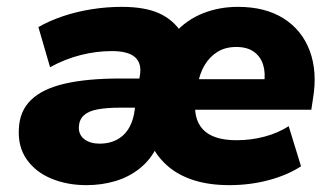

<svg xmlns="http://www.w3.org/2000/svg" viewBox="-20 -529 976 560"><path d="M232 11Q176 11 130 -8Q84 -27 58 -64Q32 -101 35 -153Q37 -205 70.5 -237.5Q104 -270 169 -285Q234 -300 330 -300H407L394 -215H332Q291 -215 264.5 -210Q238 -205 224.5 -192.5Q211 -180 210 -159Q209 -136 226 -123Q243 -110 271 -110Q298 -110 319 -120.5Q340 -131 353 -150.5Q366 -170 371 -197L388 -309Q394 -344 374 -362Q354 -380 306 -380Q261 -380 215.5 -368.5Q170 -357 126 -333L92 -450Q123 -468 163 -481.5Q203 -495 247 -502Q291 -509 335 -509Q403 -509 444.5 -490Q486 -471 510 -433H490Q524 -471 571.5 -490Q619 -509 674 -509Q754 -509 807.5 -475Q861 -441 883.5 -380.5Q906 -320 893 -242L888 -209H522L536 -298H767L750 -284Q755 -316 747.5 -340Q740 -364 720.5 -378Q701 -392 669 -392Q637 -392 614 -377.5Q591 -363 576.5 -338.5Q562 -314 557 -282L551 -244Q542 -184 571.5 -152Q601 -120 670 -120Q712 -120 751.5 -130.5Q791 -141 822 -161L858 -44Q818 -18 763.5 -3.5Q709 11 649 11Q592 11 548 -2.5Q504 -16 473 -41.5Q442 -67 424 -102H438Q420 -64 388.5 -38.5Q357 -13 317 -1Q277 11 232 11Z"/></svg>

Font: Nunito Sans 10pt Black
Style: Italic
Weight: 900
Italic angle: -9°
Designer: Vernon Adams
Foundry: Vernon Adams
Version: Version 3.101;gftools[0.9.27]